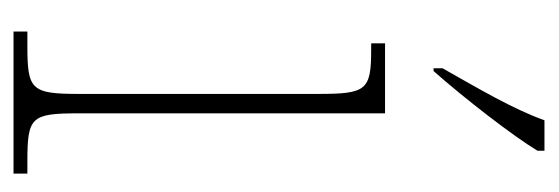

<svg xmlns="http://www.w3.org/2000/svg" viewBox="-284 -522 806 277"><g transform="rotate(90 118.5 -383.0)"><path d="M78 -619V-606H82C121 -650 176 -721 197 -756V-766H153C137 -721 108 -672 78 -619ZM25 0H230V-20H213C148 -20 143 -25 143 -95V-536H42V-516H51C110 -516 115 -509 115 -439V-95C115 -25 109 -20 45 -20H25Z"/></g></svg>

Font: Noto Serif Myanmar Condensed Thin
Style: Regular
Weight: 100
Width: 3
Designer: Ben Mitchell and the Monotype Design Team
Foundry: Monotype Imaging Inc.
Version: Version 2.106